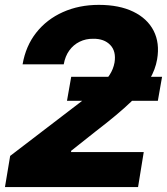

<svg xmlns="http://www.w3.org/2000/svg" viewBox="-26 -757 676 777"><path d="M-5.9 0 15.1 -126 318.8 -358.4Q353.5 -385.7 378.2 -408.4Q402.8 -431.2 417.7 -454.1Q432.6 -477.1 437.5 -503.9Q444.8 -549.3 420.2 -575Q395.5 -600.6 351.6 -600.1Q321.3 -600.6 296.1 -588.1Q271 -575.7 254.4 -552.7Q237.8 -529.8 231.9 -496.6H65.4Q78.1 -570.8 120.6 -624.8Q163.1 -678.7 228.5 -708Q293.9 -737.3 374 -737.3Q456.5 -737.3 513.4 -709.7Q570.3 -682.1 595.7 -632.6Q621.1 -583 609.9 -517.1Q603 -476.1 579.3 -435.3Q555.7 -394.5 504.2 -345Q452.6 -295.4 362.8 -226.6L261.7 -146.5V-141.6H555.7L532.7 0ZM245.1 -349.1 262.2 -446.3H629.9L612.8 -349.1Z"/></svg>

Font: Inter Tight ExtraBold
Style: Italic
Weight: 800
Italic angle: -9.39999°
Designer: Rasmus Andersson
Foundry: rsms
Version: Version 3.004